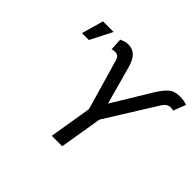

<svg xmlns="http://www.w3.org/2000/svg" viewBox="-162 -965 1192 1192"><g transform="rotate(45 434.0 -369.0)"><path d="M414.6 0 460.9 -280.3 364.3 -613.8Q358.9 -631.8 348.9 -639.4Q338.9 -647 322.8 -647Q316.4 -647 308.8 -645.8Q301.3 -644.5 297.4 -642.1L293 -722.7Q311 -731 323.7 -734.6Q336.4 -738.3 354.5 -737.3Q389.6 -736.3 413.3 -712.9Q437 -689.5 452.1 -633.8L520 -388.2L672.4 -639.2Q700.7 -685.5 728.3 -710.7Q755.9 -735.8 801.8 -735.8Q819.8 -735.8 836.4 -733.6Q853 -731.4 868.2 -724.6L835.9 -642.1Q833.5 -644.5 826.4 -645.8Q819.3 -647 812.5 -647Q796.9 -647 784.4 -639.2Q772 -631.3 760.7 -613.8L552.7 -280.3L506.3 0ZM96.2 -583.5 137.2 -727.5H230L157.2 -583.5Z"/></g></svg>

Font: Inter 17pt
Style: Italic
Weight: 400
Italic angle: -9.3988°
Version: Version 4.001;git-66647c0bb